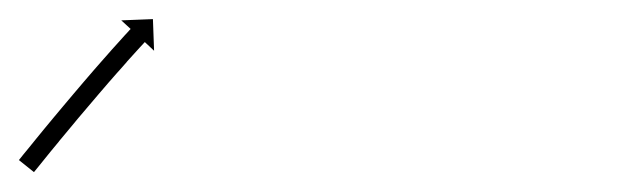

<svg xmlns="http://www.w3.org/2000/svg" viewBox="-26 -173 656 199"><path d="M-5.1 -8.7C-5.6 -8.2 -6 -7.7 -6.4 -7.1L9.2 5.4C9.6 4.9 10 4.3 10.5 3.8C11.6 2.4 12.8 0.9 14 -0.5C15.8 -2.8 17.6 -5.1 19.5 -7.3L19.5 -7.3L19.5 -7.3C21.9 -10.3 24.3 -13.2 26.6 -16.1L26.6 -16.1L26.6 -16.1C29.5 -19.6 32.3 -23 35.2 -26.5L35.1 -26.5L35.1 -26.5C38.3 -30.3 41.5 -34.2 44.7 -38L44.7 -38L44.7 -38C48.1 -42.1 51.5 -46.2 54.9 -50.3L54.9 -50.3L54.9 -50.3C58.5 -54.5 62 -58.7 65.6 -62.9L65.6 -62.9L65.6 -62.9C69.1 -67.1 72.7 -71.3 76.3 -75.5L76.3 -75.5L76.3 -75.5C79.7 -79.5 83.2 -83.6 86.7 -87.6L86.7 -87.6L86.7 -87.6C90 -91.3 93.3 -95.1 96.6 -98.9L96.6 -98.9L96.6 -98.8C99.5 -102.2 102.5 -105.6 105.5 -108.9L105.4 -108.9L105.4 -108.9C108 -111.7 110.5 -114.5 113 -117.3L113 -117.3L113 -117.3C115 -119.5 116.9 -121.6 118.9 -123.8L118.9 -123.8L118.9 -123.8C120.2 -125.2 121.4 -126.5 122.7 -127.9L122.7 -127.9L122.7 -127.9C123.2 -128.4 123.6 -128.9 124.1 -129.4L133.7 -120.4L132.5 -153.2L99.7 -151.9L109.4 -143C108.9 -142.5 108.5 -142 108 -141.5L108 -141.5L108 -141.5C106.7 -140.1 105.4 -138.7 104.2 -137.3L104.2 -137.3L104.1 -137.3C102.2 -135.1 100.2 -132.9 98.2 -130.7L98.2 -130.7L98.2 -130.7C95.6 -127.9 93.1 -125.1 90.5 -122.2L90.5 -122.2L90.5 -122.2C87.5 -118.8 84.5 -115.4 81.6 -112.1L81.5 -112.1L81.5 -112C78.2 -108.3 74.9 -104.5 71.6 -100.7L71.6 -100.7L71.6 -100.7C68.1 -96.6 64.6 -92.6 61.1 -88.5L61.1 -88.5L61.1 -88.5C57.5 -84.3 53.9 -80 50.3 -75.8L50.3 -75.8L50.3 -75.8C46.7 -71.6 43.2 -67.4 39.6 -63.1L39.6 -63.1L39.6 -63.1C36.2 -59 32.7 -54.9 29.3 -50.8L29.3 -50.8L29.3 -50.8C26.1 -46.9 22.9 -43.1 19.7 -39.2L19.7 -39.2L19.7 -39.2C16.9 -35.7 14 -32.2 11.2 -28.8L11.2 -28.8L11.2 -28.8C8.8 -25.8 6.4 -22.9 4 -19.9L4 -19.9L4 -19.9C2.1 -17.7 0.3 -15.4 -1.6 -13.1C-2.8 -11.6 -3.9 -10.2 -5.1 -8.7Z"/></svg>

Font: FRB American Cursive Just Arrows Medium
Style: Italic
Weight: 500
Italic angle: -25°
Version: Version 2.0;Modular Font Editor K font №1